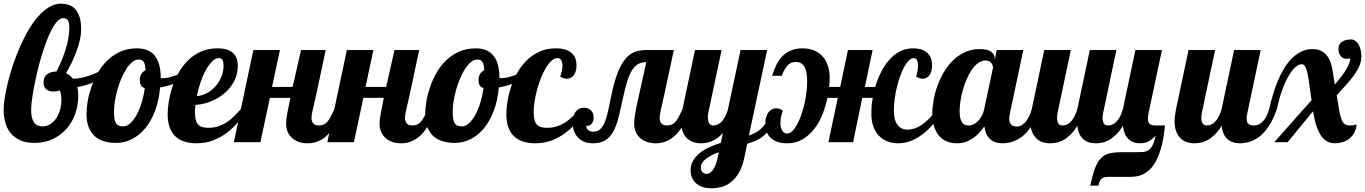

<svg xmlns="http://www.w3.org/2000/svg" viewBox="-34 -771 7401 1041"><path d="M554.2 -379.9Q526.9 -350.6 482.7 -329.3Q438.5 -308.1 384.8 -298.8Q388.2 -287.6 389.2 -275.4Q390.1 -263.2 390.1 -249Q390.1 -199.7 374 -154.1Q357.9 -108.4 327.1 -73.2Q296.4 -38.1 252.2 -17.1Q208 3.9 151.9 3.9Q108.9 3.9 77.6 -9.5Q46.4 -22.9 25.9 -46.9Q5.4 -70.8 -4.4 -103.8Q-14.2 -136.7 -14.2 -175.8Q-14.2 -202.6 -8.1 -241.7Q-2 -280.8 9.3 -326.4Q20.5 -372.1 37.1 -421.1Q53.7 -470.2 74.2 -517.3Q94.7 -564.5 119.6 -606.9Q144.5 -649.4 172.6 -681.4Q200.7 -713.4 231.7 -732.2Q262.7 -751 295.9 -751Q320.8 -751 341.3 -743.4Q361.8 -735.8 376 -719.5Q390.1 -703.1 397.9 -677Q405.8 -650.9 405.8 -613.8Q405.8 -582 397.9 -549.3Q390.1 -516.6 377.9 -485.4Q365.7 -454.1 351.6 -425.5Q337.4 -397 324.2 -374Q335.4 -368.7 344.5 -361.3Q353.5 -354 361.8 -344.2Q385.3 -344.2 410.6 -349.9Q436 -355.5 460.4 -364.5Q484.9 -373.5 506.8 -384.8Q528.8 -396 544.9 -407.2ZM290 -280.8Q281.7 -277.8 274.9 -276.4Q268.1 -274.9 253.9 -274.9Q230.5 -274.9 216.3 -287.8Q202.1 -300.8 202.1 -324.2Q202.1 -340.3 207.5 -351.3Q212.9 -362.3 222.2 -369.1Q231.4 -376 244.1 -379.4Q256.8 -382.8 272 -383.8Q285.2 -407.7 297.6 -437Q310.1 -466.3 320.1 -497.3Q330.1 -528.3 335.9 -559.3Q341.8 -590.3 341.8 -618.2Q341.8 -648.9 334 -660.9Q326.2 -672.9 309.1 -672.9Q293 -672.9 276.9 -655.8Q260.7 -638.7 245.6 -609.6Q230.5 -580.6 216.3 -542.5Q202.1 -504.4 189.7 -462.6Q177.2 -420.9 167.2 -377.7Q157.2 -334.5 149.9 -295.7Q142.6 -256.8 138.7 -224.9Q134.8 -192.9 134.8 -172.9Q134.8 -153.3 138.2 -137.5Q141.6 -121.6 148.9 -110.1Q156.2 -98.6 167.7 -92.3Q179.2 -85.9 195.8 -85.9Q220.2 -85.9 239.5 -98.6Q258.8 -111.3 272 -131.6Q285.2 -151.9 292 -176.8Q298.8 -201.7 298.8 -226.1Q298.8 -263.2 290 -280.8Z M1011.2 -379.9Q981.9 -349.1 935.5 -327.6Q889.2 -306.2 834 -296.9Q828.1 -227.5 807.4 -171.9Q786.6 -116.2 754.9 -77.1Q723.1 -38.1 682.1 -17.1Q641.1 3.9 595.2 3.9Q560.5 3.9 531 -4.6Q501.5 -13.2 480.2 -32Q459 -50.8 447 -80.8Q435.1 -110.8 435.1 -153.8Q435.1 -183.1 441.2 -220.5Q447.3 -257.8 460.7 -297.4Q474.1 -336.9 495.4 -374.8Q516.6 -412.6 547.1 -442.4Q577.6 -472.2 617.7 -490.5Q657.7 -508.8 709 -508.8Q837.4 -508.8 837.4 -349.1V-348.1Q839.8 -347.2 842 -347.2Q844.2 -347.2 848.1 -347.2Q865.7 -347.2 886 -352.3Q906.2 -357.4 926.8 -365.7Q947.3 -374 966.8 -385Q986.3 -396 1002.4 -407.2ZM751 -293.9Q735.4 -297.9 729.7 -309.3Q724.1 -320.8 724.1 -335.9Q724.1 -356.9 732.7 -370.4Q741.2 -383.8 755.4 -390.1Q754.4 -406.2 752 -417.2Q749.5 -428.2 745.1 -435.3Q740.7 -442.4 734.1 -445.3Q727.5 -448.2 717.3 -448.2Q699.2 -448.2 682.6 -434.3Q666 -420.4 651.1 -397.5Q636.2 -374.5 623.8 -345Q611.3 -315.4 602.5 -284.2Q593.8 -252.9 588.9 -222.4Q584 -191.9 584 -167Q584 -142.1 586.7 -126.5Q589.4 -110.8 595.5 -101.8Q601.6 -92.8 611.3 -89.4Q621.1 -85.9 635.3 -85.9Q653.3 -85.9 671.6 -102.1Q689.9 -118.2 705.6 -146Q721.2 -173.8 733.2 -211.9Q745.1 -250 751 -293.9Z M1306.2 -179.2Q1285.2 -144 1258.1 -110.8Q1231 -77.6 1197 -51.8Q1163.1 -25.9 1121.8 -10Q1080.6 5.9 1031.2 5.9Q995.6 5.9 966.8 -3.2Q938 -12.2 917.5 -31.2Q897 -50.3 886 -80.3Q875 -110.4 875 -152.8Q875 -181.6 880.9 -219.2Q886.7 -256.8 899.4 -296.4Q912.1 -335.9 933.1 -374Q954.1 -412.1 983.9 -442.1Q1013.7 -472.2 1053.7 -490.5Q1093.8 -508.8 1145 -508.8Q1178.7 -508.8 1200 -500.7Q1221.2 -492.7 1233.6 -479.5Q1246.1 -466.3 1250.7 -449Q1255.4 -431.6 1255.4 -413.1Q1255.4 -369.6 1236.3 -332.3Q1217.3 -294.9 1185.3 -267.1Q1153.3 -239.3 1111.8 -222.2Q1070.3 -205.1 1025.4 -202.1Q1024.4 -190.9 1023.7 -180.9Q1022.9 -170.9 1022.9 -162.1Q1022.9 -136.7 1027.6 -120.4Q1032.2 -104 1041.3 -94.7Q1050.3 -85.4 1063.7 -81.8Q1077.1 -78.1 1095.2 -78.1Q1125 -78.1 1149.2 -85.9Q1173.3 -93.8 1194.3 -107.4Q1215.3 -121.1 1234.1 -139.6Q1252.9 -158.2 1272 -179.2ZM1033.2 -250Q1061.5 -252 1087.9 -266.1Q1114.3 -280.3 1134.3 -303Q1154.3 -325.7 1166.3 -354.7Q1178.2 -383.8 1178.2 -415Q1178.2 -433.6 1172.9 -444.8Q1167.5 -456.1 1153.3 -456.1Q1134.3 -456.1 1116 -437.7Q1097.7 -419.4 1081.5 -390.1Q1065.4 -360.8 1053 -324Q1040.5 -287.1 1033.2 -250Z M1820.8 -179.2Q1757.8 5.9 1634.8 5.9Q1604.5 5.9 1582.3 -2.9Q1560.1 -11.7 1545.7 -26.4Q1531.2 -41 1524.2 -60.3Q1517.1 -79.6 1517.1 -100.1Q1517.1 -120.6 1523.7 -156.5Q1530.3 -192.4 1540 -240.2H1429.2L1377.9 0H1233.9L1339.8 -500H1483.9L1440.9 -299.8H1552.7L1598.1 -500H1731.9L1679.2 -252Q1668 -203.6 1661.4 -174.6Q1654.8 -145.5 1654.8 -132.8Q1654.8 -90.8 1694.8 -90.8Q1710 -90.8 1721.2 -95.9Q1732.4 -101.1 1741.9 -112.1Q1751.5 -123 1760 -139.6Q1768.6 -156.2 1778.8 -179.2Z M2327.6 -179.2Q2264.6 5.9 2141.6 5.9Q2111.3 5.9 2089.1 -2.9Q2066.9 -11.7 2052.5 -26.4Q2038.1 -41 2031 -60.3Q2023.9 -79.6 2023.9 -100.1Q2023.9 -120.6 2030.5 -156.5Q2037.1 -192.4 2046.9 -240.2H1936L1884.8 0H1740.7L1846.7 -500H1990.7L1947.8 -299.8H2059.6L2105 -500H2238.8L2186 -252Q2174.8 -203.6 2168.2 -174.6Q2161.6 -145.5 2161.6 -132.8Q2161.6 -90.8 2201.7 -90.8Q2216.8 -90.8 2228 -95.9Q2239.3 -101.1 2248.8 -112.1Q2258.3 -123 2266.8 -139.6Q2275.4 -156.2 2285.6 -179.2Z M2847.7 -379.9Q2818.4 -349.1 2772 -327.6Q2725.6 -306.2 2670.4 -296.9Q2664.6 -227.5 2643.8 -171.9Q2623 -116.2 2591.3 -77.1Q2559.6 -38.1 2518.6 -17.1Q2477.5 3.9 2431.6 3.9Q2397 3.9 2367.4 -4.6Q2337.9 -13.2 2316.7 -32Q2295.4 -50.8 2283.4 -80.8Q2271.5 -110.8 2271.5 -153.8Q2271.5 -183.1 2277.6 -220.5Q2283.7 -257.8 2297.1 -297.4Q2310.5 -336.9 2331.8 -374.8Q2353 -412.6 2383.5 -442.4Q2414.1 -472.2 2454.1 -490.5Q2494.1 -508.8 2545.4 -508.8Q2673.8 -508.8 2673.8 -349.1V-348.1Q2676.3 -347.2 2678.5 -347.2Q2680.7 -347.2 2684.6 -347.2Q2702.1 -347.2 2722.4 -352.3Q2742.7 -357.4 2763.2 -365.7Q2783.7 -374 2803.2 -385Q2822.8 -396 2838.9 -407.2ZM2587.4 -293.9Q2571.8 -297.9 2566.2 -309.3Q2560.5 -320.8 2560.5 -335.9Q2560.5 -356.9 2569.1 -370.4Q2577.6 -383.8 2591.8 -390.1Q2590.8 -406.2 2588.4 -417.2Q2585.9 -428.2 2581.5 -435.3Q2577.1 -442.4 2570.6 -445.3Q2564 -448.2 2553.7 -448.2Q2535.6 -448.2 2519 -434.3Q2502.4 -420.4 2487.5 -397.5Q2472.7 -374.5 2460.2 -345Q2447.8 -315.4 2439 -284.2Q2430.2 -252.9 2425.3 -222.4Q2420.4 -191.9 2420.4 -167Q2420.4 -142.1 2423.1 -126.5Q2425.8 -110.8 2431.9 -101.8Q2438 -92.8 2447.8 -89.4Q2457.5 -85.9 2471.7 -85.9Q2489.7 -85.9 2508.1 -102.1Q2526.4 -118.2 2542 -146Q2557.6 -173.8 2569.6 -211.9Q2581.5 -250 2587.4 -293.9Z M3142.6 -179.2Q3121.6 -144 3094.5 -110.8Q3067.4 -77.6 3033.4 -51.8Q2999.5 -25.9 2958.3 -10Q2917 5.9 2867.7 5.9Q2832 5.9 2803.2 -3.2Q2774.4 -12.2 2753.9 -31.2Q2733.4 -50.3 2722.4 -80.3Q2711.4 -110.4 2711.4 -152.8Q2711.4 -181.6 2717.3 -219.5Q2723.1 -257.3 2736.1 -296.9Q2749 -336.4 2769.8 -374.5Q2790.5 -412.6 2820.6 -442.4Q2850.6 -472.2 2890.1 -490.5Q2929.7 -508.8 2980.5 -508.8Q3013.7 -508.8 3035.2 -500.7Q3056.6 -492.7 3069.3 -479.7Q3082 -466.8 3086.9 -450.2Q3091.8 -433.6 3091.8 -417Q3091.8 -398.4 3087.6 -385Q3083.5 -371.6 3076.2 -362.3Q3068.8 -353 3059.1 -348.6Q3049.3 -344.2 3038.6 -344.2Q3021.5 -344.2 3003.4 -356Q3015.6 -388.2 3015.6 -415Q3015.6 -433.6 3008.8 -444.8Q3002 -456.1 2987.8 -456.1Q2972.2 -456.1 2956.5 -441.9Q2940.9 -427.7 2926.5 -404.3Q2912.1 -380.9 2899.9 -350.6Q2887.7 -320.3 2878.7 -287.6Q2869.6 -254.9 2864.5 -222.4Q2859.4 -189.9 2859.4 -162.1Q2859.4 -136.7 2864 -120.4Q2868.7 -104 2877.7 -94.7Q2886.7 -85.4 2900.1 -81.8Q2913.6 -78.1 2931.6 -78.1Q2961.4 -78.1 2985.6 -85.9Q3009.8 -93.8 3030.8 -107.4Q3051.8 -121.1 3070.6 -139.6Q3089.4 -158.2 3108.4 -179.2Z M3708.5 -179.2Q3645.5 5.9 3522.5 5.9Q3492.2 5.9 3470 -2.9Q3447.8 -11.7 3433.1 -26.4Q3418.5 -41 3411.4 -60.3Q3404.3 -79.6 3404.3 -100.1Q3404.3 -121.1 3409.7 -154.3Q3415 -187.5 3426.3 -235.8L3470.2 -434.1Q3443.8 -434.1 3425.3 -423.3Q3406.7 -412.6 3392.3 -389.4Q3377.9 -366.2 3366.7 -329.8Q3355.5 -293.5 3344.2 -242.2Q3331.5 -182.6 3320.1 -136.2Q3308.6 -89.8 3291.3 -58.3Q3273.9 -26.9 3247.8 -10.5Q3221.7 5.9 3180.2 5.9Q3150.9 5.9 3130.1 -3.9Q3109.4 -13.7 3096.2 -29.5Q3083 -45.4 3076.7 -65.7Q3070.3 -85.9 3070.3 -106.9Q3070.3 -142.1 3086.7 -164.6Q3103 -187 3132.3 -187Q3155.8 -187 3170.2 -172.6Q3184.6 -158.2 3184.6 -134.8Q3184.6 -110.4 3172.4 -98.4Q3160.2 -86.4 3144.5 -88.9Q3145 -83.5 3146.7 -77.9Q3148.4 -72.3 3152.8 -67.6Q3157.2 -63 3164.6 -60.1Q3171.9 -57.1 3183.6 -57.1Q3208 -57.1 3223.1 -73.2Q3238.3 -89.4 3248 -116.2Q3257.8 -143.1 3264.9 -178.5Q3272 -213.9 3280.3 -252Q3296.4 -330.1 3315.7 -378.4Q3335 -426.8 3358.6 -453.9Q3382.3 -481 3410.4 -490.5Q3438.5 -500 3472.2 -500H3619.6L3566.4 -252Q3555.2 -203.6 3548.8 -174.6Q3542.5 -145.5 3542.5 -132.8Q3542.5 -90.8 3582.5 -90.8Q3597.7 -90.8 3608.6 -95.9Q3619.6 -101.1 3629.2 -112.1Q3638.7 -123 3647.5 -139.6Q3656.2 -156.2 3666.5 -179.2Z M4002.4 80.1Q3991.7 133.8 3971.4 167Q3951.2 200.2 3926.3 218.8Q3901.4 237.3 3874.3 243.7Q3847.2 250 3822.3 250Q3799.3 250 3779.1 243.9Q3758.8 237.8 3743.7 225.8Q3728.5 213.9 3719.5 195.6Q3710.4 177.2 3710.4 152.8Q3710.4 121.6 3725.3 97.7Q3740.2 73.7 3763.7 55.9Q3787.1 38.1 3816.2 25.4Q3845.2 12.7 3873.5 3.9L3885.7 -49.8Q3869.6 -32.2 3853.5 -21.2Q3837.4 -10.3 3822.3 -4.4Q3807.1 1.5 3793 3.7Q3778.8 5.9 3765.6 5.9Q3743.2 5.9 3723.6 -1Q3704.1 -7.8 3689.7 -22.5Q3675.3 -37.1 3667 -59.6Q3658.7 -82 3658.7 -113.8Q3658.7 -127.4 3660.6 -143.8Q3662.6 -160.2 3666.5 -179.2L3734.4 -500H3878.4L3806.6 -160.2Q3803.7 -147.5 3803.7 -134.8Q3803.7 -126 3805.2 -118.2Q3806.6 -110.4 3810.1 -104.2Q3813.5 -98.1 3819.1 -94.5Q3824.7 -90.8 3833.5 -90.8Q3847.2 -90.8 3859.1 -96.9Q3871.1 -103 3880.9 -114Q3890.6 -125 3898.2 -140.1Q3905.8 -155.3 3911.6 -172.9L3981.4 -500H4125.5L4026.4 -36.1Q4049.3 -43.9 4067.9 -54.9Q4086.4 -65.9 4101.8 -82.8Q4117.2 -99.6 4129.6 -123Q4142.1 -146.5 4152.3 -179.2H4194.3Q4179.2 -129.4 4158.4 -96.2Q4137.7 -63 4114.3 -41.7Q4090.8 -20.5 4065.9 -9.3Q4041 2 4017.6 7.8ZM3863.3 54.2Q3843.8 61.5 3826.2 70.1Q3808.6 78.6 3795.2 88.9Q3781.7 99.1 3773.7 111.6Q3765.6 124 3765.6 139.2Q3765.6 144.5 3767.6 150.4Q3769.5 156.2 3773.7 161.1Q3777.8 166 3784.2 168.9Q3790.5 171.9 3799.3 171.9Q3814.9 171.9 3831.3 150.1Q3847.7 128.4 3857.4 83Z M5076.2 -179.2Q5060.5 -144.5 5035.6 -111.3Q5010.7 -78.1 4979.5 -52Q4948.2 -25.9 4911.9 -10Q4875.5 5.9 4836.4 5.9Q4802.2 5.9 4775.1 -5.4Q4748 -16.6 4729.2 -37.4Q4710.4 -58.1 4700.4 -87.4Q4690.4 -116.7 4690.4 -152.8Q4690.4 -173.3 4691.7 -195.1Q4692.9 -216.8 4698.2 -240.2H4641.1L4591.3 0H4457.5L4508.3 -240.2H4452.1Q4443.4 -196.3 4426 -152.3Q4408.7 -108.4 4381.8 -73.2Q4355 -38.1 4318.4 -16.1Q4281.7 5.9 4234.4 5.9Q4200.7 5.9 4177.7 -3.2Q4154.8 -12.2 4140.9 -27.1Q4127 -42 4121.1 -61Q4115.2 -80.1 4115.2 -100.1Q4115.2 -121.1 4120.1 -136.7Q4125 -152.3 4133.1 -162.8Q4141.1 -173.3 4151.9 -178.7Q4162.6 -184.1 4174.3 -184.1Q4182.6 -184.1 4192.4 -181.2Q4202.1 -178.2 4210.4 -169.9Q4203.6 -151.9 4200.4 -135.5Q4197.3 -119.1 4197.3 -104Q4197.3 -87.9 4200.7 -76.9Q4204.1 -65.9 4209.2 -59.3Q4214.4 -52.7 4220.9 -49.8Q4227.5 -46.9 4233.4 -46.9Q4247.6 -46.9 4261 -59.6Q4274.4 -72.3 4286.6 -94Q4298.8 -115.7 4309.1 -144.3Q4319.3 -172.9 4326.7 -204.3Q4334 -235.8 4338.1 -268.1Q4342.3 -300.3 4342.3 -330.1Q4342.3 -384.8 4326.9 -409.9Q4311.5 -435.1 4281.2 -435.1Q4252 -435.1 4235.1 -415.5Q4218.3 -396 4204.1 -359.9H4152.3Q4162.6 -394 4176.5 -421.6Q4190.4 -449.2 4210.2 -468.5Q4230 -487.8 4256.6 -498.3Q4283.2 -508.8 4318.4 -508.8Q4352.5 -508.8 4379.9 -497.6Q4407.2 -486.3 4425.8 -465.6Q4444.3 -444.8 4454.3 -415.5Q4464.4 -386.2 4464.4 -350.1Q4464.4 -325.2 4461.4 -299.8H4521.5L4563.5 -500H4697.3L4655.3 -299.8H4711.4Q4723.1 -339.4 4741.5 -377Q4759.8 -414.6 4784.9 -443.8Q4810.1 -473.1 4842.8 -491Q4875.5 -508.8 4916.5 -508.8Q4946.8 -508.8 4966.8 -500.7Q4986.8 -492.7 4998.5 -479.7Q5010.3 -466.8 5014.9 -450.2Q5019.5 -433.6 5019.5 -417Q5019.5 -380.4 5004.6 -362.3Q4989.7 -344.2 4968.3 -344.2Q4960 -344.2 4950.7 -347.2Q4941.4 -350.1 4933.1 -356Q4938.5 -373 4940.9 -387.7Q4943.4 -402.3 4943.4 -415Q4943.4 -433.6 4937.5 -444.8Q4931.6 -456.1 4920.4 -456.1Q4907.2 -456.1 4894 -443.4Q4880.9 -430.7 4868.9 -408.9Q4856.9 -387.2 4846.7 -358.6Q4836.4 -330.1 4828.9 -298.6Q4821.3 -267.1 4816.9 -234.6Q4812.5 -202.1 4812.5 -172.9Q4812.5 -118.2 4832.8 -93Q4853 -67.9 4886.2 -67.9Q4903.8 -67.9 4924.1 -74.5Q4944.3 -81.1 4965.1 -95Q4985.8 -108.9 5005.6 -129.6Q5025.4 -150.4 5042.5 -179.2Z M5602.1 -179.2Q5587.9 -138.7 5571.3 -108.9Q5554.7 -79.1 5536.9 -58.6Q5519 -38.1 5500.5 -25.4Q5481.9 -12.7 5464.4 -5.9Q5446.8 1 5430.7 3.4Q5414.6 5.9 5401.4 5.9Q5358.9 5.9 5333.7 -17.3Q5308.6 -40.5 5303.2 -85.9Q5291 -68.8 5276.4 -52.5Q5261.7 -36.1 5243.7 -23.2Q5225.6 -10.3 5203.4 -2.2Q5181.2 5.9 5154.3 5.9Q5128.4 5.9 5104.5 -2.4Q5080.6 -10.7 5062 -29.8Q5043.5 -48.8 5032.2 -79.6Q5021 -110.4 5021 -154.8Q5021 -189 5027.8 -228Q5034.7 -267.1 5048.8 -306.2Q5063 -345.2 5084.2 -381.1Q5105.5 -417 5134 -444.6Q5162.6 -472.2 5198.7 -488.5Q5234.9 -504.9 5278.3 -504.9Q5320.8 -504.9 5340.1 -490.2Q5359.4 -475.6 5359.4 -454.1V-446.8L5370.1 -500H5514.2L5442.4 -160.2Q5439.9 -151.9 5439 -143.8Q5438 -135.7 5438 -127.9Q5438 -85 5479 -85Q5493.7 -85 5506.1 -92.5Q5518.6 -100.1 5528.8 -112.8Q5539.1 -125.5 5546.9 -142.8Q5554.7 -160.2 5560.1 -179.2ZM5350.1 -404.8Q5350.1 -409.2 5348.1 -415.8Q5346.2 -422.4 5341.6 -428.5Q5336.9 -434.6 5329.1 -438.7Q5321.3 -442.9 5309.1 -442.9Q5288.1 -442.9 5269.3 -429.2Q5250.5 -415.5 5234.9 -392.8Q5219.2 -370.1 5207 -341.3Q5194.8 -312.5 5186.3 -282Q5177.7 -251.5 5173.3 -221.9Q5168.9 -192.4 5168.9 -168.9Q5168.9 -140.1 5174.3 -124.5Q5179.7 -108.9 5187.3 -101.3Q5194.8 -93.8 5203.6 -92.3Q5212.4 -90.8 5219.2 -90.8Q5230.5 -90.8 5242.9 -96.4Q5255.4 -102.1 5266.8 -113Q5278.3 -124 5287.8 -140.6Q5297.4 -157.2 5302.2 -179.2Z M6022 188Q5995.6 188 5978 188Q5960.4 188 5949.2 192.1Q5938 196.3 5931.6 206.3Q5925.3 216.3 5920.9 235.8H5877Q5889.2 178.7 5902.3 143.1Q5915.5 107.4 5934.6 87.6Q5953.6 67.9 5980.2 61Q6006.8 54.2 6045.9 54.2H6124Q6145.5 54.2 6162.4 53Q6179.2 51.8 6192.4 43.5Q6205.6 35.2 6215.1 16.8Q6224.6 -1.5 6231.9 -35.2Q6217.8 -21 6207 -12.9Q6196.3 -4.9 6186 -0.7Q6175.8 3.4 6165.5 4.6Q6155.3 5.9 6143.1 5.9Q6107.9 5.9 6083.7 -17.8Q6059.6 -41.5 6054.2 -88.9Q6035.2 -58.1 6015.6 -39.6Q5996.1 -21 5977.1 -10.7Q5958 -0.5 5939.9 2.7Q5921.9 5.9 5906.2 5.9Q5863.3 5.9 5837.9 -17.8Q5812.5 -41.5 5807.1 -88.9Q5788.1 -58.1 5768.6 -39.6Q5749 -21 5730 -10.7Q5710.9 -0.5 5692.9 2.7Q5674.8 5.9 5659.2 5.9Q5636.7 5.9 5617.2 -1Q5597.7 -7.8 5583.3 -22.5Q5568.8 -37.1 5560.5 -59.6Q5552.2 -82 5552.2 -113.8Q5552.2 -127.4 5554.2 -143.8Q5556.2 -160.2 5560.1 -179.2L5627.9 -500H5772L5700.2 -160.2Q5697.3 -144.5 5697.3 -131.8Q5697.3 -114.7 5703.6 -102.8Q5710 -90.8 5727.1 -90.8Q5741.7 -90.8 5753.9 -97.4Q5766.1 -104 5776.1 -115.7Q5786.1 -127.4 5793.7 -143.8Q5801.3 -160.2 5807.1 -179.2L5875 -500H6019L5947.3 -160.2Q5943.8 -146 5943.8 -131.8Q5943.8 -114.7 5950.4 -102.8Q5957 -90.8 5974.1 -90.8Q5988.8 -90.8 6001 -97.4Q6013.2 -104 6023.2 -115.7Q6033.2 -127.4 6040.8 -143.8Q6048.3 -160.2 6054.2 -179.2L6122.1 -500H6266.1L6193.8 -160.2Q6191.4 -151.9 6190.7 -143.8Q6189.9 -135.7 6189.9 -127.9Q6189.9 -106.9 6200 -98.9Q6210 -90.8 6231 -90.8H6282.2Q6276.4 -25.9 6264.2 20.3Q6252 66.4 6236.1 97.4Q6220.2 128.4 6201.4 146.5Q6182.6 164.6 6163.3 173.8Q6144 183.1 6125.2 185.5Q6106.4 188 6090.8 188Z M6889.2 -179.2Q6875 -138.7 6858.4 -108.9Q6841.8 -79.1 6824 -58.6Q6806.2 -38.1 6787.6 -25.4Q6769 -12.7 6751.5 -5.9Q6733.9 1 6717.8 3.4Q6701.7 5.9 6688.5 5.9Q6645.5 5.9 6620.1 -17.8Q6594.7 -41.5 6589.4 -88.9Q6570.3 -58.1 6550.8 -39.6Q6531.2 -21 6512.2 -10.7Q6493.2 -0.5 6475.1 2.7Q6457 5.9 6441.4 5.9Q6418.9 5.9 6399.4 -1Q6379.9 -7.8 6365.5 -22.5Q6351.1 -37.1 6342.8 -59.6Q6334.5 -82 6334.5 -113.8Q6334.5 -127.4 6336.4 -143.8Q6338.4 -160.2 6342.3 -179.2L6410.2 -500H6554.2L6482.4 -160.2Q6479.5 -144.5 6479.5 -131.8Q6479.5 -114.7 6485.8 -102.8Q6492.2 -90.8 6509.3 -90.8Q6523.9 -90.8 6536.1 -97.4Q6548.3 -104 6558.3 -115.7Q6568.4 -127.4 6575.9 -143.8Q6583.5 -160.2 6589.4 -179.2L6657.2 -500H6801.3L6729.5 -160.2Q6727.1 -151.9 6726.1 -143.8Q6725.1 -135.7 6725.1 -127.9Q6725.1 -106.9 6735.1 -98.9Q6745.1 -90.8 6766.1 -90.8Q6780.8 -90.8 6793.2 -97.4Q6805.7 -104 6815.9 -115.7Q6826.2 -127.4 6834 -143.8Q6841.8 -160.2 6847.2 -179.2Z M7226.1 -178.2Q7230.5 -153.8 7235.1 -137Q7239.7 -120.1 7246.3 -109.9Q7252.9 -99.6 7262 -95.2Q7271 -90.8 7284.2 -90.8Q7298.3 -90.8 7305.7 -92.3Q7313 -93.8 7321.3 -97.2Q7319.3 -69.8 7308.3 -50.5Q7297.4 -31.2 7281 -18.6Q7264.6 -5.9 7244.1 0Q7223.6 5.9 7203.1 5.9Q7180.7 5.9 7162.1 -3.9Q7143.6 -13.7 7128.9 -34.9Q7114.3 -56.2 7103.3 -88.9Q7092.3 -121.6 7085 -168L6947.3 0H6875L7077.1 -228L7061 -339.8Q7057.1 -365.2 7053 -381.3Q7048.8 -397.5 7044.4 -406.7Q7040 -416 7034.7 -419.4Q7029.3 -422.9 7022.9 -422.9Q7008.3 -422.9 6990.7 -408Q6973.1 -393.1 6954.8 -362.8Q6936.5 -332.5 6919.4 -286.9Q6902.3 -241.2 6889.2 -179.2H6847.2Q6855.5 -216.3 6866.7 -254.6Q6877.9 -293 6892.8 -329.3Q6907.7 -365.7 6926.8 -397.7Q6945.8 -429.7 6969.2 -453.4Q6992.7 -477.1 7021 -491Q7049.3 -504.9 7083 -504.9Q7112.8 -504.9 7132.3 -493.4Q7151.9 -481.9 7164.1 -464.6Q7176.3 -447.3 7182.4 -426.3Q7188.5 -405.3 7191.4 -386.2L7203.1 -313Q7243.2 -358.9 7263.9 -392.6Q7284.7 -426.3 7287.1 -454.1Q7281.7 -453.1 7277.8 -452.6Q7273.9 -452.1 7270 -452.1Q7256.8 -452.1 7248 -456.5Q7239.3 -460.9 7233.6 -468.5Q7228 -476.1 7225.6 -486.1Q7223.1 -496.1 7223.1 -507.8Q7223.1 -521 7228.8 -530.3Q7234.4 -539.6 7243.7 -545.7Q7252.9 -551.8 7265.4 -554.4Q7277.8 -557.1 7291 -557.1Q7304.7 -557.1 7315.4 -549.1Q7326.2 -541 7333 -528.1Q7339.8 -515.1 7343.5 -498.8Q7347.2 -482.4 7347.2 -465.8Q7347.2 -442.4 7338.9 -420.2Q7330.6 -397.9 7314 -373.3Q7297.4 -348.6 7272.2 -319.6Q7247.1 -290.5 7213.4 -253.9Z"/></svg>

Font: Lobster
Style: Regular
Weight: 400
Designer: Pablo Impallari
Foundry: Pablo Impallari
Version: Version 1.007; ttfautohint (v1.1) -l 8 -r 50 -G 50 -x 14 -D 